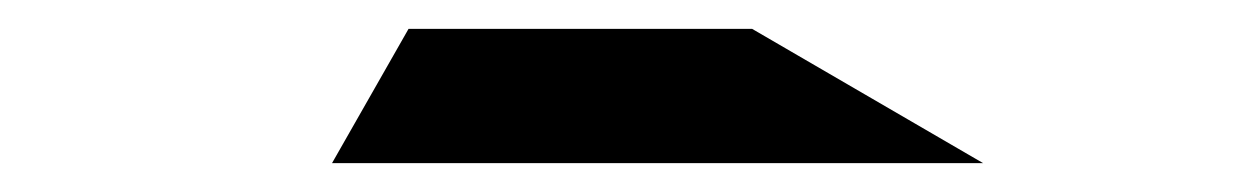

<svg xmlns="http://www.w3.org/2000/svg" viewBox="-20 -113 856 133"><path d="M661 0H210L263 -93H501Z"/></svg>

Font: DSEG7 Modern Mini
Style: Regular
Weight: 400
Designer: Keshikan(Twitter:@keshinomi_88pro)
Version: Version 0.46